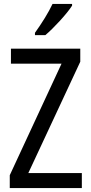

<svg xmlns="http://www.w3.org/2000/svg" viewBox="-20 -963 464 983"><path d="M349 -934V-943H249C228 -898 194 -844 159 -795V-783H212C255 -819 324 -894 349 -934ZM399 0V-77H125L391 -647V-714H36V-637H295L30 -66V0Z"/></svg>

Font: Noto Sans Gujarati UI Condensed
Style: Regular
Weight: 400
Width: 3
Designer: Jelle Bosma - Monotype Design Team, Universal Thirst
Foundry: Monotype Imaging Inc.
Version: Version 2.106